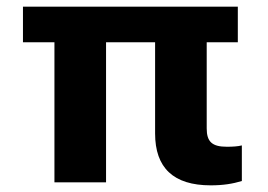

<svg xmlns="http://www.w3.org/2000/svg" viewBox="-20 -548 805 577"><path d="M613.3 9C650.6 9 679.3 4.3 706.8 -4V-111C694.7 -107.9 678.4 -107 661.7 -107C617.7 -107 601.2 -121.8 601.2 -162V-421H694.7V-528H49V-421H143.6V0H298.7V-421H446.1V-147C446.1 -43.9 500.9 9 613.3 9Z"/></svg>

Font: Asimov
Style: Wid
Weight: 500
Designer: Google
Version: Version 2.000980; 2014